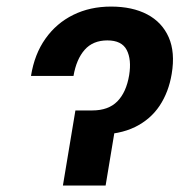

<svg xmlns="http://www.w3.org/2000/svg" viewBox="-20 -573 604 593"><path d="M75.7 -338.4Q86.4 -405.8 120.4 -453.6Q154.3 -501.5 206.3 -527.1Q258.3 -552.7 322.8 -552.7Q388.7 -552.7 434.6 -528.6Q480.5 -504.4 501 -458Q521.5 -411.6 510.3 -344.7Q501 -288.6 472.9 -246.3Q444.8 -204.1 397 -180.7Q349.1 -157.2 280.3 -157.2H223.6L236.3 -231.9H265.1Q314.9 -231.9 342.5 -260Q370.1 -288.1 378.9 -340.8Q386.7 -389.2 371.3 -418.7Q356 -448.2 311.5 -448.2Q267.1 -448.2 241.5 -419.2Q215.8 -390.1 207 -338.4ZM212.9 -231.9H344.7L306.2 0H174.3Z"/></svg>

Font: Inter SemiBold
Style: Italic
Weight: 600
Italic angle: -9.3988°
Designer: Rasmus Andersson
Foundry: rsms
Version: Version 4.001;git-66647c0bb